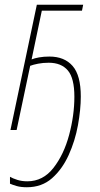

<svg xmlns="http://www.w3.org/2000/svg" viewBox="-20 -547 419 808"><path d="M93 241Q156 241 199 203Q242 165 269 105.5Q296 46 308 -20Q320 -86 320 -141Q320 -230 285.5 -269.5Q251 -309 188 -309Q164 -309 144.5 -305.5Q125 -302 113 -297L156 -502H325L330 -527H135L24 0H50L107 -270Q120 -275 140.5 -279Q161 -283 185 -283Q238 -283 265.5 -250.5Q293 -218 293 -140Q293 -62 271 20.5Q249 103 205 159.5Q161 216 95 216Q72 216 53 210Q34 204 22 197V226Q33 231 50.5 236Q68 241 93 241Z"/></svg>

Font: Noto Sans UI SemiCondensed Thin
Style: Italic
Weight: 250
Width: 4
Italic angle: -12°
Designer: Monotype Design Team
Foundry: Monotype Imaging Inc.
Version: Version 1.901